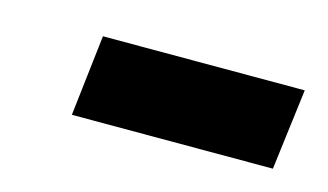

<svg xmlns="http://www.w3.org/2000/svg" viewBox="-32 -371 406 238"><g transform="rotate(15 171.0 -252.0)"><path d="M338 -304H79L67 -200H325Z"/></g></svg>

Font: Falling Sky
Style: SeBdObl
Weight: 600
Designer: Paul D. Hunt
Foundry: Adobe Systems Incorporated
Version: Version 1.02